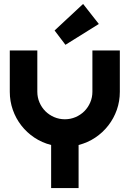

<svg xmlns="http://www.w3.org/2000/svg" viewBox="-20 -957 660 977"><path d="M379.9 0H240.2V-219.2Q193.8 -231 155 -256.8Q116.2 -282.7 88.4 -318.6Q60.5 -354.5 45.2 -398.2Q29.8 -441.9 29.8 -490.2V-700.2H169.9V-490.2Q169.9 -461.4 180.9 -435.8Q191.9 -410.2 210.9 -391.1Q230 -372.1 255.6 -361.1Q281.2 -350.1 310.1 -350.1Q338.9 -350.1 364.5 -361.1Q390.1 -372.1 409.2 -391.1Q428.2 -410.2 439.2 -435.8Q450.2 -461.4 450.2 -490.2V-700.2H589.8V-490.2Q589.8 -441.9 574.5 -398.2Q559.1 -354.5 531.2 -318.6Q503.4 -282.7 464.8 -256.8Q426.3 -231 379.9 -219.2ZM313 -729 257.8 -801.8 402.8 -937 482.9 -835Z"/></svg>

Font: Righteous
Style: Regular
Weight: 400
Version: Version 1.000